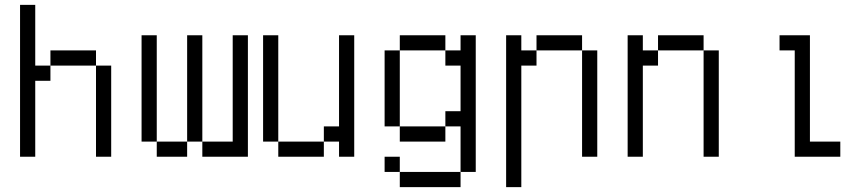

<svg xmlns="http://www.w3.org/2000/svg" viewBox="-20 -645 3540 790"><path d="M62.5 -625Q62.5 -625 62.5 0H125V-312.5H187.5V-375H125Q125 -375 125 -625ZM375 -375Q375 -375 375 0H437.5Q437.5 0 437.5 -375ZM187.5 -375H375V-437.5H187.5Z M625 -62.5V0H750V-62.5ZM625 -62.5V-500H562.5V-62.5ZM750 -62.5H812.5V0H1000Q1000 0 1000 -500H937.5V-62.5H812.5V-500H750Z M1125 -62.5V0H1312.5V-62.5ZM1125 -62.5V-500H1062.5V-62.5ZM1375 -62.5V0H1437.5Q1437.5 0 1437.5 -500H1375Q1375 -500 1375 -125H1312.5V-62.5Z M1625 62.5V125H1875V62.5ZM1625 62.5V0H1562.5V62.5ZM1875 62.5H1937.5V-500H1875V-437.5H1812.5V-375H1875V-187.5H1812.5V-125H1625V-62.5H1812.5V-125H1875ZM1625 -125V-437.5H1562.5V-125ZM1625 -437.5H1812.5V-500H1625Z M2062.5 -500Q2062.5 -500 2062.5 125H2125Q2125 125 2125 -375H2187.5V-437.5H2125V-500ZM2375 -437.5V0H2437.5V-437.5ZM2187.5 -437.5H2375V-500H2187.5Z M2562.5 -500Q2562.5 -500 2562.5 0H2625Q2625 0 2625 -375H2687.5V-437.5H2625V-500ZM2875 -437.5V0H2937.5V-437.5ZM2687.5 -437.5H2875V-500H2687.5Z M3437.5 0V-62.5H3312.5V-500H3187.5V-437.5H3250V0Z"/></svg>

Font: UnifontExMono
Style: Regular
Weight: 500
Version: Version 15.0.06